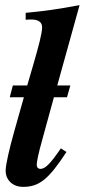

<svg xmlns="http://www.w3.org/2000/svg" viewBox="-20 -719 330 748"><path d="M290 -699C204 -683 155 -676 80 -669V-642C91 -643 97 -643 102 -643C129 -643 144 -633 144 -613C144 -589 131 -541 110 -468L86 -386H30L18 -340H73L36 -209C16 -138 2 -77 2 -54C2 -18 29 9 70 9C134 9 170 -22 239 -127L217 -141C177 -82 156 -61 138 -61C128 -61 123 -68 123 -76C123 -90 130 -122 145 -176L190 -340H241L254 -386H203Z"/></svg>

Font: XITS
Style: Bold Italic
Weight: 700
Italic angle: -16.33°
Designer: MicroPress Inc., with final additions and corrections provided by Coen Hoffman, Elsevier (retired)
Version: Version 1.105